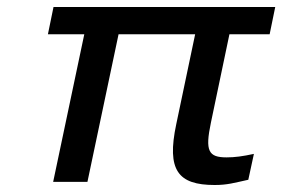

<svg xmlns="http://www.w3.org/2000/svg" viewBox="-20 -520 807 549"><path d="M767 -500H133L117 -422H221L132 0H230L319 -422H538L484 -165C456 -33 489 9 594 9C630 9 649 3 690 -6L706 -80C674 -73 651 -70 628 -70C576 -70 566 -88 583 -169L636 -422H751Z"/></svg>

Font: LT Wave
Style: Italic
Weight: 400
Designer: Daniel Lyons
Version: Version 2.5 (Glyphs App)